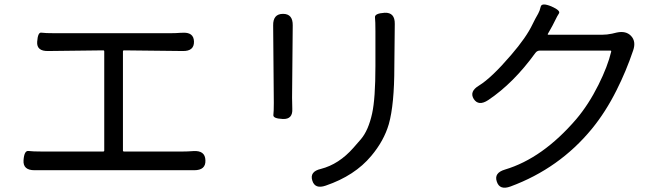

<svg xmlns="http://www.w3.org/2000/svg" viewBox="-20 -814 3040 873"><path d="M137 -40Q84 -40 87 -85Q90 -130 109.5 -127.5Q129 -125 172 -125H449Q454 -125 454 -130V-580Q454 -585 449 -585L199 -582Q146 -581 149 -624Q152 -668 168 -665.5Q184 -663 229 -663H754Q779 -663 804 -665H808Q861 -669 862 -625Q863 -581 811 -582L544 -585Q539 -585 539 -580V-130Q539 -125 544 -125H808Q833 -125 858 -127Q913 -131 914 -85Q916 -40 863 -40Z M1461 30Q1412 47 1400 7Q1387 -34 1439 -46Q1521 -67 1587 -142Q1604 -161 1621 -181Q1655 -221 1672 -298Q1687 -366 1687 -514V-672Q1687 -717 1685 -735Q1683 -753 1729 -756Q1776 -758 1775 -705L1773 -510Q1773 -339 1748 -250Q1726 -174 1668 -105Q1593 -15 1461 30ZM1266 -273Q1221 -275 1223 -291Q1225 -307 1225 -346L1222 -698Q1221 -751 1267 -751Q1312 -751 1311 -698L1308 -370Q1308 -345 1309 -320Q1312 -271 1266 -273Z M2301 34Q2252 52 2239 12Q2225 -28 2276 -43Q2447 -94 2600 -272Q2656 -338 2701 -428Q2743 -512 2759 -579Q2760 -584 2755 -584H2435Q2422 -584 2414 -573Q2315 -436 2200 -359Q2156 -330 2134 -364Q2113 -398 2158 -425Q2215 -460 2304 -564Q2373 -644 2401 -703Q2413 -728 2427 -752Q2434 -764 2438.5 -783.5Q2443 -803 2487 -785Q2530 -766 2521.5 -753Q2513 -740 2505 -723Q2493 -698 2479 -674L2471 -660Q2469 -656 2474 -656H2717Q2740 -656 2763 -661L2784 -666Q2826 -675 2849 -651Q2873 -626 2859 -585Q2827 -490 2783 -403Q2734 -305 2671 -228Q2523 -48 2301 34Z"/></svg>

Font: Resource Han Rounded HK
Style: Regular
Weight: 400
Designer: Cyano Hao (round all glyphs); Ryoko NISHIZUKA  (kana, bopomofo & ideographs); Paul D. Hunt (Latin, Greek & Cyrillic); Sa
Foundry: Cyano Hao
Version: 0.990